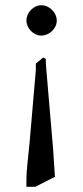

<svg xmlns="http://www.w3.org/2000/svg" viewBox="-20 -489 317 734"><path d="M115 225 190 187C187 137 185 109 183 81L157 -224C155 -249 155 -251 155 -264L145 -269L117 -246V-221L93 57C88 114 81 157 81 200V225ZM138 -469C108 -469 81 -441 81 -411C81 -381 108 -353 137 -353C169 -353 197 -380 197 -410C197 -441 169 -469 138 -469Z"/></svg>

Font: Asana Math
Style: Regular
Weight: 400
Version: Version 000.958